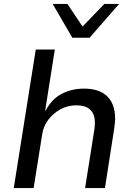

<svg xmlns="http://www.w3.org/2000/svg" viewBox="-20 -957 681 977"><path d="M50 0 162 -705H259L210 -395H213Q243 -453 294 -479.5Q345 -506 407 -506Q468 -506 505.5 -482.5Q543 -459 557.5 -413.5Q572 -368 561 -302L514 0H413L460 -297Q466 -335 459.5 -362.5Q453 -390 431 -405.5Q409 -421 368 -421Q324 -421 287 -400.5Q250 -380 225.5 -347.5Q201 -315 195 -275L151 0ZM348 -765 248 -937H323L400 -822L511 -937H586L436 -765Z"/></svg>

Font: Nunito Sans 7pt Medium
Style: Italic
Weight: 500
Italic angle: -9°
Designer: Vernon Adams
Foundry: Vernon Adams
Version: Version 3.101;gftools[0.9.27]